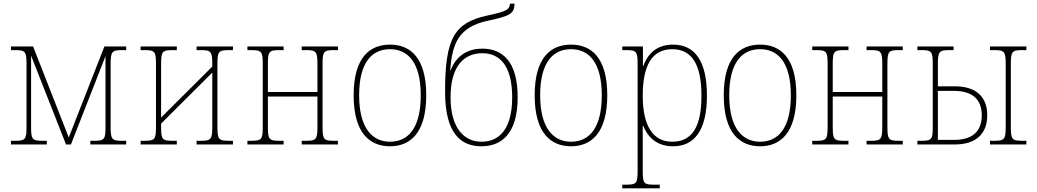

<svg xmlns="http://www.w3.org/2000/svg" viewBox="-20 -790 5672 1050"><path d="M40 0H236V-20H217C155 -20 150 -27 150 -98V-483H151L341 0H368L557 -483V-98C557 -27 552 -20 491 -20H474V0H670V-20H652C591 -20 585 -27 585 -98V-438C585 -509 592 -516 651 -516H670V-536H551L356 -38L161 -536H40V-516H59C119 -516 125 -509 125 -438V-98C125 -27 120 -20 58 -20H40Z M749 0H947V-20H926C867 -20 861 -27 861 -98V-114L1141 -393V-98C1141 -27 1134 -20 1076 -20H1055V0H1254V-20H1234C1175 -20 1169 -27 1169 -98V-438C1169 -509 1175 -516 1234 -516H1254V-536H1055V-516H1076C1134 -516 1141 -509 1141 -438V-426L861 -147V-438C861 -509 867 -516 926 -516H947V-536H749V-516H768C827 -516 833 -509 833 -438V-98C833 -27 827 -20 768 -20H749Z M1333 0H1531V-20H1510C1451 -20 1445 -27 1445 -98V-262H1716V-98C1716 -27 1709 -20 1651 -20H1630V0H1828V-20H1809C1750 -20 1744 -27 1744 -98V-438C1744 -509 1750 -516 1809 -516H1828V-536H1630V-516H1651C1709 -516 1716 -509 1716 -438V-287H1445V-438C1445 -509 1451 -516 1510 -516H1531V-536H1333V-516H1352C1411 -516 1417 -509 1417 -438V-98C1417 -27 1411 -20 1352 -20H1333Z M2113 10C2221 10 2311 -60 2311 -269C2311 -478 2221 -546 2113 -546C2004 -546 1914 -478 1914 -269C1914 -60 2004 10 2113 10ZM2113 -15C2019 -15 1944 -85 1944 -269C1944 -453 2017 -521 2113 -521C2207 -521 2281 -453 2281 -269C2281 -85 2209 -15 2113 -15Z M2613 10C2721 10 2811 -57 2811 -258C2811 -457 2725 -524 2618 -524C2544 -524 2478 -492 2444 -405H2442C2453 -550 2486 -643 2650 -677C2772 -703 2792 -716 2794 -770H2769C2766 -737 2751 -728 2645 -705C2464 -666 2414 -580 2414 -288C2414 -55 2504 10 2613 10ZM2613 -15C2519 -15 2444 -88 2444 -258C2444 -433 2521 -499 2618 -499C2711 -499 2781 -433 2781 -258C2781 -82 2709 -15 2613 -15Z M3103 10C3211 10 3301 -60 3301 -269C3301 -478 3211 -546 3103 -546C2994 -546 2904 -478 2904 -269C2904 -60 2994 10 3103 10ZM3103 -15C3009 -15 2934 -85 2934 -269C2934 -453 3007 -521 3103 -521C3197 -521 3271 -453 3271 -269C3271 -85 3199 -15 3103 -15Z M3383 240H3588V220H3561C3499 220 3495 213 3495 142V-101H3498C3527 -30 3581 10 3661 10C3775 10 3846 -74 3846 -267C3846 -463 3775 -546 3661 -546C3579 -546 3526 -505 3498 -429H3496V-536H3383V-516H3402C3461 -516 3467 -509 3467 -438V142C3467 213 3462 220 3401 220H3383ZM3656 -15C3548 -15 3495 -106 3495 -267C3495 -432 3546 -521 3656 -521C3765 -521 3816 -435 3816 -267C3816 -99 3767 -15 3656 -15Z M4137 10C4245 10 4335 -60 4335 -269C4335 -478 4245 -546 4137 -546C4028 -546 3938 -478 3938 -269C3938 -60 4028 10 4137 10ZM4137 -15C4043 -15 3968 -85 3968 -269C3968 -453 4041 -521 4137 -521C4231 -521 4305 -453 4305 -269C4305 -85 4233 -15 4137 -15Z M4422 0H4620V-20H4599C4540 -20 4534 -27 4534 -98V-262H4805V-98C4805 -27 4798 -20 4740 -20H4719V0H4917V-20H4898C4839 -20 4833 -27 4833 -98V-438C4833 -509 4839 -516 4898 -516H4917V-536H4719V-516H4740C4798 -516 4805 -509 4805 -438V-287H4534V-438C4534 -509 4540 -516 4599 -516H4620V-536H4422V-516H4441C4500 -516 4506 -509 4506 -438V-98C4506 -27 4500 -20 4441 -20H4422Z M5394 0H5593V-20H5573C5514 -20 5508 -27 5508 -98V-438C5508 -509 5514 -516 5573 -516H5593V-536H5394V-516H5415C5473 -516 5480 -509 5480 -438V-98C5480 -27 5473 -20 5415 -20H5394ZM4997 0H5202C5316 0 5379 -57 5379 -160C5379 -262 5316 -318 5202 -318H5109V-438C5109 -509 5116 -516 5174 -516H5195V-536H4997V-516H5016C5075 -516 5081 -509 5081 -438V-98C5081 -27 5076 -20 5016 -20H4997ZM5109 -25V-293H5197C5298 -293 5349 -246 5349 -160C5349 -71 5298 -25 5197 -25Z"/></svg>

Font: Noto Serif SemiCondensed Thin
Style: Regular
Weight: 100
Width: 4
Designer: Monotype Design Team
Foundry: Monotype Imaging Inc.
Version: Version 2.015